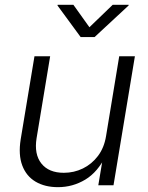

<svg xmlns="http://www.w3.org/2000/svg" viewBox="-20 -774 618 802"><path d="M222.2 7.8Q167.5 7.8 128.7 -15.1Q89.8 -38.1 73 -82.8Q56.2 -127.4 66.4 -191.9L124 -539.1H189.5L132.8 -196.8Q122.1 -129.9 152.8 -91.1Q183.6 -52.2 246.6 -52.2Q289.1 -52.2 326.2 -70.3Q363.3 -88.4 389.2 -122.6Q415 -156.7 422.9 -205.1L478 -539.1H543.5L454.1 0H390.6L411.6 -126H423.3Q388.7 -55.2 336.2 -23.7Q283.7 7.8 222.2 7.8ZM286.6 -753.9 353.5 -660.2 450.7 -753.9H517.6L517.1 -751L375 -619.1H316.9L220.2 -751L220.7 -753.9Z"/></svg>

Font: Inter 18pt Light
Style: Italic
Weight: 300
Italic angle: -9.3988°
Designer: Rasmus Andersson
Foundry: rsms
Version: Version 4.001;git-66647c0bb